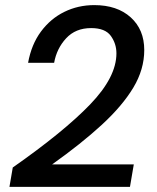

<svg xmlns="http://www.w3.org/2000/svg" viewBox="-20 -732 616 752"><path d="M17 0 30 -76Q230 -216 333 -323Q436 -430 436 -523Q436 -561 414 -591.5Q392 -622 337 -622Q276 -622 239 -582Q202 -542 192 -486H90Q103 -558 140.5 -608.5Q178 -659 232 -685.5Q286 -712 349 -712Q439 -712 492 -664Q545 -616 545 -536Q545 -460 502 -388.5Q459 -317 378.5 -243Q298 -169 184 -88H504L489 0Z"/></svg>

Font: Ultramarine Medium
Style: Italic
Weight: 500
Italic angle: -10°
Designer: Colophon Foundry, Jonny Pinhorn
Foundry: Colophon Foundry
Version: Version 1.200; ttfautohint (v1.8.3)